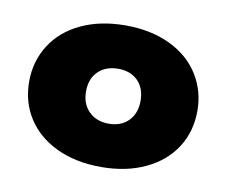

<svg xmlns="http://www.w3.org/2000/svg" viewBox="-51 -776 578 489"><g transform="rotate(10 237.5 -531.0)"><path d="M20 -531Q20 -583 46.5 -625Q73 -667 122.5 -690.5Q172 -714 238 -714Q303 -714 352.5 -690.5Q402 -667 428.5 -625Q455 -583 455 -531Q455 -478 428.5 -436.5Q402 -395 352.5 -371.5Q303 -348 238 -348Q172 -348 122.5 -371.5Q73 -395 46.5 -436.5Q20 -478 20 -531ZM308 -531Q308 -564 289 -583Q270 -602 238 -602Q206 -602 186.5 -583Q167 -564 167 -531Q167 -499 186.5 -479.5Q206 -460 238 -460Q270 -460 289 -479.5Q308 -499 308 -531Z"/></g></svg>

Font: Prompt ExtraBold
Style: Regular
Weight: 800
Designer: Katatrad Team
Foundry: CadsonDemak
Version: Version 1.000